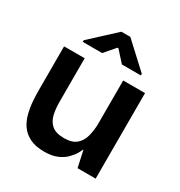

<svg xmlns="http://www.w3.org/2000/svg" viewBox="-145 -686 750 799"><g transform="rotate(30 230.5 -286.5)"><path d="M180 10Q137 10 109.5 -4Q82 -18 66.5 -41Q51 -64 44 -92Q37 -120 35 -148.5Q33 -177 33 -201V-411H132V-201Q132 -170 138 -142.5Q144 -115 163.5 -97.5Q183 -80 223 -80Q262 -80 282 -97.5Q302 -115 309 -142.5Q316 -170 317 -198V-411H422V0H335L318 -78H316Q314 -72 306 -58Q298 -44 282.5 -28Q267 -12 242 -1Q217 10 180 10ZM91 -466V-474L209 -583H252L370 -474V-466H279L233 -517H228L184 -466Z"/></g></svg>

Font: Darker Grotesque
Style: Bold
Weight: 700
Designer: Gabriel Lam
Foundry: TypeRant
Version: Version 1.000;gftools[0.9.28]